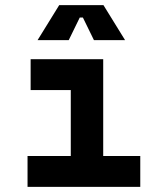

<svg xmlns="http://www.w3.org/2000/svg" viewBox="-20 -726 652 746"><path d="M87 0V-120H255V-376H99V-496H381V-120H525V0ZM126 -570 210 -706H382L466 -570H345L302 -658H290L247 -570Z"/></svg>

Font: Space Mono
Style: Bold
Weight: 700
Monospace: yes
Designer: Colophon Foundry + Benjamin Critton
Foundry: Colophon Foundry & Benjamin Critton
Version: Version 1.003; ttfautohint (v1.8.4.7-5d5b)